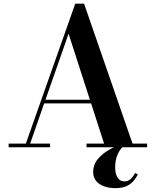

<svg xmlns="http://www.w3.org/2000/svg" viewBox="-20 -784 829 1022"><path d="M427.5 -764.5 685.5 -19.5H763V0H440.5V-19.5H534L465 -233.5H215L140.5 -19.5H246.5V0H26V-19.5H117.5L380.5 -764.5ZM345 -604.5 222 -253H458.5ZM593 217.5Q563 217.5 536.2 208.5Q509.5 199.5 492.8 180.5Q476 161.5 476 131.5Q476 92 501.2 62Q526.5 32 563.5 11.8Q600.5 -8.5 636 -19L641.5 -7.5Q623 3 608 33.8Q593 64.5 593 107.5Q593 141.5 606 161.5Q619 181.5 641.5 181.5Q663 181.5 676.2 168.2Q689.5 155 700 136.5L713.5 145Q706.5 159 693.5 176Q680.5 193 656.8 205.2Q633 217.5 593 217.5Z"/></svg>

Font: Bodoni Moda SemiBold
Style: Regular
Weight: 600
Designer: Owen Earl
Foundry: indestructible type
Version: Version 2.005; ttfautohint (v1.8.4.7-5d5b)